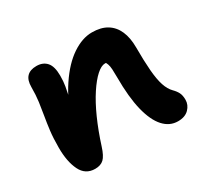

<svg xmlns="http://www.w3.org/2000/svg" viewBox="-115 -676 895 844"><g transform="rotate(-30 332.5 -254.0)"><path d="M568 10Q526 10 495.5 -23.5Q465 -57 448.5 -123.5Q432 -190 432 -292Q432 -316 431 -332.5Q430 -349 426 -360Q422 -371 415 -379.5Q408 -388 396 -395Q422 -395 439 -390.5Q456 -386 465 -373.5Q474 -361 471 -333Q454 -355 442 -363Q430 -371 416 -371Q397 -371 372.5 -349Q348 -327 321 -286Q294 -245 268.5 -188Q243 -131 221 -62Q208 -21 192 -6Q176 9 148 9Q99 9 77 -36Q55 -81 55 -151Q55 -200 59.5 -236.5Q64 -273 69.5 -304.5Q75 -336 79.5 -369Q84 -402 84 -443Q84 -478 100.5 -495Q117 -512 149 -512Q182 -512 200.5 -491Q219 -470 219 -423Q219 -394 215 -371Q211 -348 205.5 -322Q200 -296 196 -259Q192 -222 193 -165L156 -208Q190 -312 236 -380.5Q282 -449 333.5 -483.5Q385 -518 434 -518Q480 -518 510 -499.5Q540 -481 555 -446.5Q570 -412 570 -364Q570 -294 574 -245.5Q578 -197 588 -167Q598 -137 615 -120Q629 -106 636 -92Q643 -78 643 -56Q643 -30 623.5 -10Q604 10 568 10Z"/></g></svg>

Font: Shantell Sans
Style: Bold
Weight: 700
Designer: Stephen Nixon, Anya Danilova, Shantell Martin
Foundry: Arrow Type
Version: Version 1.011;[c5ecc13dd]